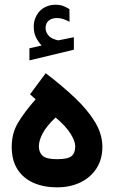

<svg xmlns="http://www.w3.org/2000/svg" viewBox="-20 -807 490 825"><path d="M159 -611.6 106.4 -599.5V-547.5L297.4 -593.4V-647.1L234.3 -634.3Q232.3 -633.8 230 -633.8Q227.1 -633.8 224.9 -634.6Q222.6 -635.4 220.1 -636.2Q196.8 -642.8 186.5 -656.7Q176.3 -670.6 175.8 -685.5Q175.8 -696.9 179.2 -704.7Q182.7 -712.6 188.3 -717.4Q195.8 -724.4 205.6 -727Q215.3 -729.5 224.1 -729.5Q238.9 -729.5 251.5 -725.3Q264.2 -721.1 278.8 -713.3L278.3 -767.9Q264.4 -776.2 251.3 -781.4Q238.2 -786.6 217.3 -786.6Q196.9 -786.6 177.5 -778.1Q158.2 -769.5 144.9 -752.7Q135.9 -741.2 130.5 -726.1Q125 -710.9 125 -691.9Q125 -665.9 134.6 -646.4Q144.2 -627 159 -611.6ZM218.8 -302.2Q263.5 -264.4 283.3 -232.3Q303.2 -200.3 303.2 -178.7Q303.2 -149.6 287.5 -136.3Q271.9 -123 224.6 -123Q178.7 -123 162.8 -138Q147 -153 147 -178.2Q147 -202.9 163.6 -234.4Q180.3 -265.8 218.8 -302.2ZM176.4 -492.4 109.1 -401.7 133.1 -380.4Q83.7 -324 57 -278.9Q30.3 -233.8 30.3 -175.8Q30.3 -118.3 55.1 -79.5Q79.9 -40.8 123.9 -21.4Q168 -2 225.1 -2Q281.8 -2 325.7 -23.3Q369.6 -44.6 394.8 -83.7Q419.9 -122.9 419.9 -175.8Q419.9 -230 388.7 -282Q357.4 -334.1 302.4 -386.2Q247.5 -438.4 176.4 -492.4Z"/></svg>

Font: Vazir Variable Regular
Style: Regular
Weight: 400
Designer: Saber Rastikerdar
Foundry: Saber Rastikerdar
Version: Version 30.1.0